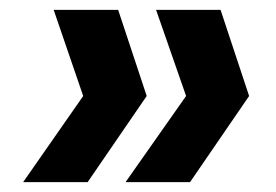

<svg xmlns="http://www.w3.org/2000/svg" viewBox="-20 -490 560 390"><path d="M220 -470 278 -295 158 -120H27L149 -295L89 -470ZM428 -470 486 -295 366 -120H235L358 -295L297 -470Z"/></svg>

Font: DM Sans 17pt ExtraBold
Style: Italic
Weight: 800
Italic angle: -10°
Version: Version 4.004;gftools[0.9.30]